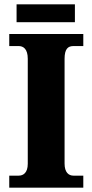

<svg xmlns="http://www.w3.org/2000/svg" viewBox="-20 -872 429 892"><path d="M57 -769H328V-852H57ZM23 0H367V-56H321C299 -56 280 -71 280 -112V-599C280 -645 296 -658 321 -658H367V-714H23V-658H67C88 -658 109 -645 109 -599V-111C109 -69 88 -56 67 -56H23Z"/></svg>

Font: Noto Serif Bengali SemiCondensed ExtraBold
Style: Regular
Weight: 800
Width: 4
Designer: Juan Bruce, Universal Thirst, Indian Type Foundry and the Monotype Design Team.
Foundry: Monotype Imaging Inc.
Version: Version 2.003